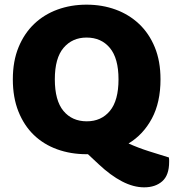

<svg xmlns="http://www.w3.org/2000/svg" viewBox="-20 -645 745 823"><path d="M668 -305Q668 -206 631 -137Q594 -68 531 -30Q573 -11 619 3.5Q665 18 704 30Q705 36 705 40.5Q705 45 705 49Q705 106 675.5 132Q646 158 598 158Q552 158 503 132.5Q454 107 403 59L357 16H351Q283 16 225 -5Q167 -26 125 -66.5Q83 -107 59 -167Q35 -227 35 -305Q35 -383 59.5 -442.5Q84 -502 126.5 -542.5Q169 -583 226.5 -604Q284 -625 351 -625Q418 -625 475.5 -604Q533 -583 576 -542.5Q619 -502 643.5 -442.5Q668 -383 668 -305ZM488 -305Q488 -395 451 -439.5Q414 -484 351 -484Q290 -484 252.5 -440Q215 -396 215 -305Q215 -214 252 -169.5Q289 -125 352 -125Q414 -125 451 -169.5Q488 -214 488 -305Z"/></svg>

Font: Baloo Da 2 ExtraBold
Style: Regular
Weight: 800
Designer: Noopur Datye, Sulekha Rajkumar and Ek Type
Foundry: Ek Type
Version: Version 1.640;hotconv 1.0.111;makeotfexe 2.5.65597; ttfautoh